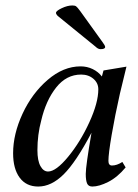

<svg xmlns="http://www.w3.org/2000/svg" viewBox="-20 -673 506 703"><path d="M28 -112Q28 -182 62.5 -256.5Q97 -331 154.5 -380.5Q212 -430 275 -430Q299 -430 319.5 -420Q340 -410 353 -393L359 -415L443 -429L419 -330Q401 -250 389 -180Q377 -110 377 -84Q377 -67 390 -67Q408 -67 428 -80L440 -60Q410 -24 376.5 -7Q343 10 318 10Q304 10 299 -1Q294 -12 294 -36Q294 -65 315 -187Q258 -79 213 -34.5Q168 10 120 10Q76 10 52 -22.5Q28 -55 28 -112ZM340 -346Q340 -369 322 -384.5Q304 -400 277 -400Q223 -400 185.5 -352.5Q148 -305 131 -232Q117 -180 117 -123Q117 -85 128 -65Q139 -45 156 -45Q185 -45 229.5 -99Q274 -153 307 -225Q340 -297 340 -346ZM330 -502 191 -615Q185 -621 185 -626Q185 -633 206 -643Q227 -653 245 -653Q254 -653 258.5 -650Q263 -647 274 -632L356 -518Q365 -506 365 -501Q365 -493 348 -493Q339 -493 330 -502Z"/></svg>

Font: Unna
Style: Italic
Weight: 400
Italic angle: -8.05°
Designer: Jorge de Buen Unna
Foundry: Omnibus-Type
Version: Version 2.008